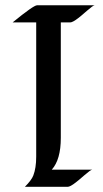

<svg xmlns="http://www.w3.org/2000/svg" viewBox="-20 -723 398 743"><path d="M28.8 -636.2Q109.9 -702.6 123.5 -702.6H346.2Q339.8 -701.7 316.4 -681.2Q293 -660.6 283.2 -653.3Q261.2 -636.2 251.5 -636.2H215.3V-189.5Q215.3 -105 180.2 -66.4H336.9Q330.1 -65.4 306.6 -44.9Q283.2 -24.4 273.4 -17.1Q251.5 0 241.7 0H76.2Q102.1 -25.9 108.9 -43.9Q120.1 -72.8 120.1 -116.7V-636.2Z"/></svg>

Font: Fondamento
Style: Regular
Weight: 400
Version: Version 1.000